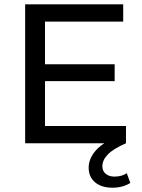

<svg xmlns="http://www.w3.org/2000/svg" viewBox="-20 -664 656 890"><path d="M564 -80H188.6V-288H511.5V-366.2H188.6V-564H551.1V-644H96.6V0H564ZM420.4 180.8C440.1 197.6 467.1 206.1 501.4 206.1C533.3 206.1 560.9 198.7 584.2 184L567.6 138.9C552.3 149.3 533.3 154.6 510.6 154.6C494 154.6 480.5 150.3 470.1 141.7C459.7 133.1 454.5 121.4 454.5 106.7C454.5 87.7 462.9 69.5 479.8 52C496.6 34.5 524.7 17.2 564 0L522.6 -29.4C476.6 -11 443.1 10.6 422.3 35.4C401.4 60.3 391 86.2 391 113.2C391 141.4 400.8 163.9 420.4 180.8Z"/></svg>

Font: Montserrat Ace
Style: Regular
Weight: 500
Designer: Julieta Ulanovsky
Foundry: Julieta Ulanovsky
Version: Version 1